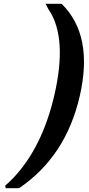

<svg xmlns="http://www.w3.org/2000/svg" viewBox="-20 -768 464 1006"><path d="M10 218 7 205Q32 183 52 162Q201 3 264 -266Q335 -570 235 -718V-717Q222 -743 219 -748H303Q471 -583 398 -265Q325 52 80 218Z"/></svg>

Font: Coval
Style: ExtraBold Italic
Weight: 800
Foundry: Context Ltd
Version: Version 001.000